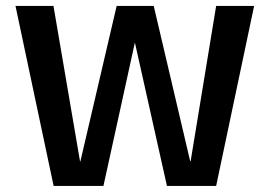

<svg xmlns="http://www.w3.org/2000/svg" viewBox="-20 -612 894 632"><path d="M156.5 0H320.5L424 -472L529.5 0H691.5L816.5 -592.5H691.5L607.5 -81.5H606L486 -592.5H364L244.5 -80.5H243.5L156 -592.5H31Z"/></svg>

Font: Anybody Thin Medium
Style: Regular
Weight: 500
Version: Version 1.113;gftools[0.9.25]